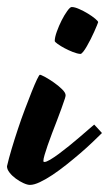

<svg xmlns="http://www.w3.org/2000/svg" viewBox="-76 -497 309 544"><path d="M8.8 26.9Q1.5 26.9 -9.8 21.7Q-21 16.6 -31.2 9Q-41.5 1.5 -48.8 -7.8Q-56.2 -17.1 -56.2 -25.9Q-51.3 -47.4 -43 -75.2Q-34.7 -103 -25.1 -131.8Q-15.6 -160.6 -5.1 -188.2Q5.4 -215.8 13.9 -237.3Q22.5 -258.8 28.8 -272Q35.2 -285.2 37.1 -285.2Q40 -285.2 51.8 -278.8Q63.5 -272.5 76.4 -263.4Q89.4 -254.4 99.6 -244.4Q109.9 -234.4 109.9 -227.1Q109.9 -225.6 109.4 -223.4Q108.9 -221.2 107.9 -217.8Q104 -205.6 97.9 -189Q91.8 -172.4 85 -154.5Q78.1 -136.7 71.3 -118.9Q64.5 -101.1 59.1 -85.4Q53.7 -69.8 50.3 -58.1Q46.9 -46.4 46.9 -41Q46.9 -38.1 49.8 -38.1Q55.2 -38.1 65.9 -44.4Q76.7 -50.8 90.6 -61Q104.5 -71.3 119.6 -83.5Q134.8 -95.7 148.7 -107.7Q162.6 -119.6 173.8 -129.4Q185.1 -139.2 190.9 -144Q195.3 -139.6 201.4 -132.8Q207.5 -126 212.9 -120.1Q202.1 -109.4 186 -94Q169.9 -78.6 151.1 -62.5Q132.3 -46.4 112.1 -30.3Q91.8 -14.2 72.8 -1.5Q53.7 11.2 37.1 19Q20.5 26.9 8.8 26.9ZM202.1 -434.1Q201.7 -432.1 198.5 -424.6Q195.3 -417 190.9 -407Q186.5 -397 180.9 -386Q175.3 -375 169.9 -365.7Q164.6 -356.4 159.7 -350.3Q154.8 -344.2 151.9 -344.2Q143.1 -344.7 130.6 -349.6Q118.2 -354.5 106.7 -360.6Q95.2 -366.7 87.2 -372.6Q79.1 -378.4 79.1 -380.9Q79.1 -391.1 85 -407.5Q90.8 -423.8 98.6 -439.2Q106.4 -454.6 114.5 -465.8Q122.6 -477.1 127 -477.1Q135.7 -477.1 148.4 -471.4Q161.1 -465.8 173.1 -458.5Q185.1 -451.2 193.6 -444.1Q202.1 -437 202.1 -434.1Z"/></svg>

Font: Yesteryear
Style: Regular
Weight: 400
Designer: Astigmatic (AOETI)
Foundry: Astigmatic (AOETI)
Version: Version 1.000